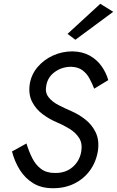

<svg xmlns="http://www.w3.org/2000/svg" viewBox="-20 -980 615 1009"><path d="M575 -918 376 -771 335 -802 507 -960ZM119 -226Q132 -184 149.5 -149Q167 -114 195.5 -92.5Q224 -71 268 -71Q324 -70 361 -101.5Q398 -133 407 -183Q414 -226 396 -254.5Q378 -283 345.5 -303Q313 -323 277 -338Q239 -354 204 -380Q169 -406 149 -444.5Q129 -483 136 -536Q144 -588 177 -627Q210 -666 258 -688Q306 -710 361 -710Q413 -709 451 -688Q489 -667 513.5 -632.5Q538 -598 549 -559L475 -514Q464 -542 450 -568Q436 -594 413 -611Q390 -628 354 -629Q305 -629 267.5 -601.5Q230 -574 223 -529Q216 -494 235 -469.5Q254 -445 287 -428Q320 -411 355 -396Q394 -379 428.5 -352Q463 -325 482.5 -285Q502 -245 495 -190Q486 -131 454 -86Q422 -41 371 -15.5Q320 10 256 9Q198 9 155.5 -16.5Q113 -42 85 -86Q57 -130 43 -184Z"/></svg>

Font: Jost*
Style: Italic
Weight: 400
Italic angle: -10°
Version: Version 3.7